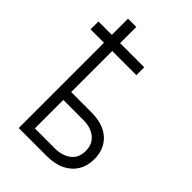

<svg xmlns="http://www.w3.org/2000/svg" viewBox="-252 -927 1027 1027"><g transform="rotate(45 261.5 -413.5)"><path d="M335.4 -704.6V-645H-11.2V-704.6ZM142.6 -334.5H302.2Q394 -335 444.1 -290.3Q494.1 -245.6 494.6 -168.9Q494.6 -118.2 471.9 -80.3Q449.2 -42.5 406.5 -21.2Q363.8 0 302.2 0H90.3V-827.1H152.8V-59.6H302.2Q359.9 -59.6 395.3 -87.2Q430.7 -114.7 430.7 -166.5Q430.7 -218.8 395.3 -247.1Q359.9 -275.4 302.2 -274.9H142.6Z"/></g></svg>

Font: Inter Tight Light
Style: Regular
Weight: 300
Designer: Rasmus Andersson
Foundry: rsms
Version: Version 3.004